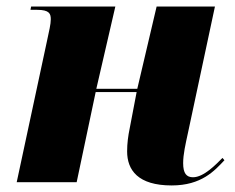

<svg xmlns="http://www.w3.org/2000/svg" viewBox="-20 -556 717 586"><path d="M504 10C595 10 635 -35 665 -67L659 -74C639 -54 602 -15 569 -15C549 -15 539 -27 539 -58C539 -85 546 -115 554 -152L636 -536H458L399 -285H274L332 -536H75L73 -526H93C131 -526 135 -514 135 -497C135 -482 130 -462 123 -429L31 0H214L272 -275H397L376 -165C371 -141 368 -118 368 -94C368 -37 401 10 504 10Z"/></svg>

Font: Noto Serif Display SemiCondensed Black
Style: Italic
Weight: 900
Width: 4
Italic angle: -12°
Designer: Monotype Design Team
Foundry: Monotype Imaging Inc.
Version: Version 2.009